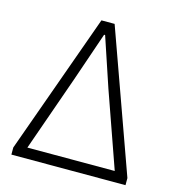

<svg xmlns="http://www.w3.org/2000/svg" viewBox="-108 -822 841 915"><g transform="rotate(15 312.5 -364.5)"><path d="M31 0H594V-35L345 -729H280L31 -35ZM96 -52 227 -424 310 -666H315L396 -424L527 -52Z"/></g></svg>

Font: Spoqa Han Sans Neo Light
Style: Regular
Weight: 300
Designer: [Spoqa Han Sans Neo] Dong-huui Kim  Younghwa Kang  Yujin Lee  [Noto Sans] Ryoko NISHIZUKA  (kana & ideographs); Paul D. 
Foundry: Spoqa (http://www.spoqa-han-sans.com)
Version: Version 1.000